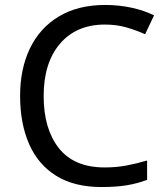

<svg xmlns="http://www.w3.org/2000/svg" viewBox="-20 -744 672 774"><path d="M403 -645Q288 -645 222 -568Q156 -491 156 -357Q156 -224 217.5 -146.5Q279 -69 402 -69Q449 -69 491 -77Q533 -85 573 -97V-19Q533 -4 490.5 3Q448 10 389 10Q280 10 207 -35Q134 -80 97.5 -163Q61 -246 61 -358Q61 -466 100.5 -548.5Q140 -631 217 -677.5Q294 -724 404 -724Q459 -724 510 -713Q561 -702 601 -682L565 -606Q532 -621 491.5 -633Q451 -645 403 -645Z"/></svg>

Font: Noto Sans Vithkuqi
Style: Regular
Weight: 400
Version: Version 1.001